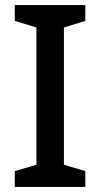

<svg xmlns="http://www.w3.org/2000/svg" viewBox="-20 -734 394 754"><path d="M315 0H38V-62L123 -87V-626L38 -652V-714H315V-652L231 -626V-87L315 -62Z"/></svg>

Font: Noto Sans Ol Chiki Medium
Style: Regular
Weight: 500
Designer: Monotype Design Team, Lewis McGuffie
Foundry: Monotype Imaging Inc.
Version: Version 2.003; ttfautohint (v1.8.4.7-5d5b)